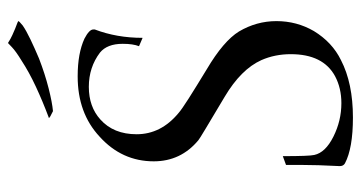

<svg xmlns="http://www.w3.org/2000/svg" viewBox="-232 -655 906 482"><g transform="rotate(-90 221.0 -414.0)"><path d="M167 19Q90 19 52 -1Q45 -5 45 -14Q48 -71 48 -113V-149L70 -157Q70 -90 73 -78Q79 -50 119 -30Q159 -10 203 -10Q241 -10 271 -26Q326 -56 326 -137Q326 -177 311 -211Q288 -262 219 -303Q167 -334 139.5 -350.5Q112 -367 110 -369Q57 -413 57 -481Q57 -561 119 -617Q178 -672 270 -672H271Q328 -672 365 -655Q388 -643 388 -633V-629Q367 -574 367 -509L346 -518Q352 -533 352 -559Q352 -598 330 -616Q293 -644 244 -644Q194 -644 162 -615Q125 -582 125 -524Q125 -463 178 -419Q187 -411 214.5 -393.5Q242 -376 288 -348Q359 -306 383 -267Q409 -223 409 -173Q409 -122 384 -79Q356 -33 311 -11Q253 19 167 19ZM183 -734Q166 -742 166 -744Q166 -745 168 -745Q208 -760 244.5 -777Q281 -794 310 -813Q333 -827 343.5 -837Q354 -847 354 -847Q365 -840 374 -836Q383 -832 390 -829Q409 -822 409 -821Q409 -819 398 -810Q385 -801 363 -790.5Q341 -780 315 -769Q276 -754 240.5 -745Q205 -736 183 -734Z"/></g></svg>

Font: Gideon Roman
Style: Regular
Weight: 400
Designer: Robert E. Leuschke
Foundry: Robert E. Leuschke
Version: Version 2.010